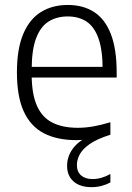

<svg xmlns="http://www.w3.org/2000/svg" viewBox="-20 -570 544 794"><path d="M359.5 204Q311 204 284.2 180.5Q257.5 157 257.5 116Q257.5 79.5 278.5 48.5Q299.5 17.5 342 -4L344.5 6Q332.5 7.5 320 8.5Q307.5 9.5 296 9.5Q216 9.5 161.2 -19Q106.5 -47.5 78.2 -109.2Q50 -171 50 -271Q50 -367.5 76 -429.2Q102 -491 149.2 -520.2Q196.5 -549.5 260.5 -549.5Q324 -549.5 369.2 -520.2Q414.5 -491 438.5 -429Q462.5 -367 462.5 -270V-249.5H81.5V-293.5H420L404.5 -281Q404.5 -363 387.2 -411.2Q370 -459.5 337.8 -480.8Q305.5 -502 260 -502Q214.5 -502 181 -481Q147.5 -460 129.2 -411.5Q111 -363 111 -281.5V-263Q111 -182 132.5 -133.2Q154 -84.5 196.5 -63Q239 -41.5 302 -41.5Q332.5 -41.5 365.5 -47.2Q398.5 -53 436.5 -64.5V-13Q380 5 350.2 26.2Q320.5 47.5 309.2 69.5Q298 91.5 298 112Q298 140 315.2 155.2Q332.5 170.5 362.5 170.5Q381 170.5 399.5 165.2Q418 160 436.5 149.5V184.5Q420 193.5 399.8 198.8Q379.5 204 359.5 204Z"/></svg>

Font: Encode Sans Condensed Thin Light
Style: Regular
Weight: 300
Version: Version 3.002